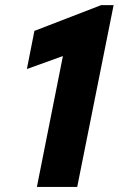

<svg xmlns="http://www.w3.org/2000/svg" viewBox="-20 -740 470 760"><path d="M229 -518.1 86.4 -466.8 116.2 -617.7 380.4 -719.7H429.7L285.6 0H126Z"/></svg>

Font: Reddit Sans Chocolate ExBold
Style: Italic
Weight: 800
Italic angle: -11.25°
Designer: Stephen Hutchings
Version: Version 1.013